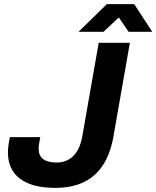

<svg xmlns="http://www.w3.org/2000/svg" viewBox="-20 -892 753 924"><path d="M357.9 -738.8 494.1 -872.1H626L712.9 -738.8H599.1L551.8 -808.1L478 -738.8ZM247.1 12.2Q135.7 12.2 76.9 -31.5Q18.1 -75.2 18.1 -159.2Q18.1 -188.5 27.8 -231.9H173.8Q166 -195.3 166 -175.8Q166 -109.9 252.9 -109.9Q301.8 -109.9 333.5 -142.1Q365.2 -174.3 376 -235.8L455.1 -686H605L525.9 -234.9Q482.9 12.2 247.1 12.2Z"/></svg>

Font: Archivo
Style: Bold Italic
Weight: 700
Italic angle: -10°
Designer: Hector Gatti
Foundry: Omnibus-Type
Version: Version 2.001